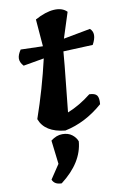

<svg xmlns="http://www.w3.org/2000/svg" viewBox="-113 -820 766 1204"><g transform="rotate(-10 270.0 -218.0)"><path d="M71 -549 212 -545 198 -718Q266 -755 319.5 -758Q373 -761 402 -731L350 -569L521 -601Q559 -568 521 -499L333 -491Q327 -414 313 -283.5Q299 -153 295 -109Q373 -140 446 -198Q482 -197 494 -181Q506 -165 502 -125Q390 -27 259 0Q130 -13 98 -101Q161 -282 204 -469L72 -446Q50 -470 50 -494Q50 -518 71 -549ZM330 81Q319 215 179 322Q133 322 120 288L180 198L162 47Q198 19 235.5 19Q273 19 297 37.5Q321 56 330 81Z"/></g></svg>

Font: Tillana
Style: Bold
Weight: 700
Designer: Lipi Raval (Devanagari, Latin), Jonny Pinhorn (Latin)
Foundry: Indian Type Foundry
Version: Version 2.002;PS 1.0;hotconv 1.0.79;makeotf.lib2.5.61930; tt